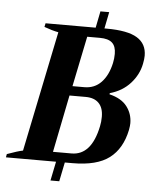

<svg xmlns="http://www.w3.org/2000/svg" viewBox="-83 -834 779 981"><g transform="rotate(5 306.5 -343.5)"><path d="M476 -373 475 -367Q537 -352 565.5 -314.5Q594 -277 594 -229Q594 -216 590 -194Q570 -97 506 -48.5Q442 0 318 0H278L258 98H213L233 0H-24L-21 -17Q34 -37 60 -42L187 -660Q155 -666 114 -681L118 -700H375L392 -785H437L420 -700H431Q539 -700 588 -670Q637 -640 637 -579Q637 -562 632 -537Q621 -481 580.5 -436Q540 -391 476 -373ZM479 -528Q484 -551 484 -575Q484 -614 464 -632Q444 -650 401 -650H336L283 -392H344Q396 -392 430.5 -428Q465 -464 479 -528ZM446 -249Q446 -295 422.5 -319Q399 -343 355 -343H272L213 -49H308Q410 -49 441 -200Q446 -223 446 -249Z"/></g></svg>

Font: Trirong
Style: Bold Italic
Weight: 700
Italic angle: -12°
Designer: Katatrad Team
Foundry: CadsonDemak
Version: Version 1.001